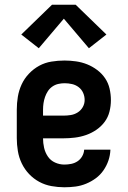

<svg xmlns="http://www.w3.org/2000/svg" viewBox="-20 -784 540 812"><path d="M252 8Q225 8 197.5 3Q170 -2 146 -15Q122 -28 103 -48Q84 -68 72 -93Q60 -118 55.5 -145.5Q51 -173 51 -200V-320Q51 -348 55.5 -375Q60 -402 71.5 -427Q83 -452 102.5 -472.5Q122 -493 146 -506Q170 -519 197.5 -523.5Q225 -528 253 -528Q277 -528 301.5 -524.5Q326 -521 348.5 -512Q371 -503 391 -488Q411 -473 424.5 -453Q438 -433 443.5 -409Q449 -385 449 -360Q449 -336 443 -312Q437 -288 422.5 -268.5Q408 -249 387.5 -235Q367 -221 344 -213Q321 -205 296.5 -202Q272 -199 248 -199H162Q162 -179 166.5 -159Q171 -139 182.5 -122Q194 -105 213 -96.5Q232 -88 252 -88Q267 -88 281.5 -91Q296 -94 308 -102Q320 -110 327.5 -123Q335 -136 336 -151H447Q446 -127 438.5 -105Q431 -83 417.5 -63.5Q404 -44 385 -30Q366 -16 344 -7Q322 2 299 5Q276 8 252 8ZM248 -295Q264 -295 279.5 -297.5Q295 -300 308.5 -308.5Q322 -317 330 -331Q338 -345 338 -361Q338 -377 331.5 -391.5Q325 -406 312.5 -415.5Q300 -425 284.5 -428.5Q269 -432 253 -432Q240 -432 226.5 -429Q213 -426 201.5 -418Q190 -410 182.5 -398.5Q175 -387 170.5 -374Q166 -361 164 -347.5Q162 -334 162 -320V-295ZM144 -580 70 -638 200 -764H300L430 -638L356 -580L250 -705Z"/></svg>

Font: Iosevka Julsh Curly
Style: Bold
Weight: 700
Designer: Belleve Invis
Foundry: Belleve Invis
Version: Version 15.0.2; ttfautohint (v1.8.4)